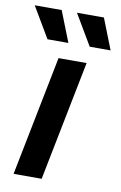

<svg xmlns="http://www.w3.org/2000/svg" viewBox="-93 -793 532 842"><g transform="rotate(10 173.0 -372.0)"><path d="M29 0 135 -534H260L154 0ZM261 -607 180 -744H300L354 -607ZM73 -607 -8 -744H112L166 -607Z"/></g></svg>

Font: MOST Montserrat SemiBold
Style: Italic
Weight: 600
Italic angle: -11.3°
Designer: Julieta Ulanovsky
Foundry: Julieta Ulanovsky
Version: Version 8.000;March 11, 2024;FontCreator 15.0.0.2926 64-bit